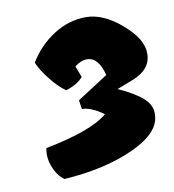

<svg xmlns="http://www.w3.org/2000/svg" viewBox="-60 -831 518 571"><g transform="rotate(-10 198.5 -545.5)"><path d="M217 -653Q199 -653 180 -638L193 -604Q176 -584 141 -573Q120 -587 96.5 -616.5Q73 -646 63 -670Q92 -718 138 -747.5Q184 -777 236 -777Q288 -777 342.5 -730Q397 -683 397 -641Q399 -592 341 -569L292 -550Q341 -528 366 -505.5Q391 -483 388 -453Q385 -400 299 -361Q213 -322 90 -314Q69 -329 58 -358Q47 -387 53 -414Q193 -441 242 -483Q204 -510 177 -510L173 -537L266 -597Q252 -653 217 -653Z"/></g></svg>

Font: Tillana ExtraBold
Style: Regular
Weight: 800
Designer: Lipi Raval (Devanagari, Latin), Jonny Pinhorn (Latin)
Foundry: Indian Type Foundry
Version: Version 2.003;PS 1.0;hotconv 1.0.79;makeotf.lib2.5.61930; tt